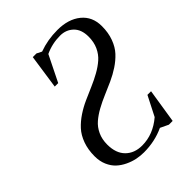

<svg xmlns="http://www.w3.org/2000/svg" viewBox="-207 -818 936 936"><g transform="rotate(-45 261.0 -350.5)"><path d="M47.9 -147Q47.9 -192.9 61.3 -229.7Q74.7 -266.6 97.4 -291.3Q120.1 -315.9 149.4 -335.4Q178.7 -355 211.4 -369.6Q244.1 -384.3 276.6 -398.2Q309.1 -412.1 338.4 -428.5Q367.7 -444.8 390.4 -464.6Q413.1 -484.4 426.5 -513.7Q439.9 -543 439.9 -580.1Q439.9 -629.9 412.6 -656Q385.3 -682.1 345.2 -682.1Q290 -682.1 241.2 -659.2L174.8 -524.9H150.9L176.8 -702.1H202.1L228 -689Q287.6 -710.9 355 -710.9Q430.2 -710.9 476.1 -673.6Q522 -636.2 522 -570.8Q522 -525.4 508.5 -489Q495.1 -452.6 472.7 -428.5Q450.2 -404.3 420.9 -385Q391.6 -365.7 359.4 -351.1Q327.1 -336.4 294.7 -322.8Q262.2 -309.1 232.9 -293Q203.6 -276.9 181.2 -257.6Q158.7 -238.3 145.3 -209.5Q131.8 -180.7 131.8 -144Q131.8 -84 164.1 -52Q196.3 -20 249 -20Q325.7 -20 390.1 -75.2L441.9 -176.8H466.8L439 0H413.1L371.1 -20Q307.1 9.8 231.9 9.8Q207.5 9.8 183.3 4.9Q159.2 0 134.3 -11.7Q109.4 -23.4 90.6 -40.8Q71.8 -58.1 59.8 -85.4Q47.9 -112.8 47.9 -147Z"/></g></svg>

Font: Dihjauti S
Style: Bold Italic
Weight: 700
Italic angle: -9°
Designer: T. Christopher White
Version: Version 3.0.0